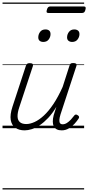

<svg xmlns="http://www.w3.org/2000/svg" viewBox="-20 -1015 698 1520"><path d="M175 17Q131 17 101.5 -3.5Q72 -24 65 -65.5Q58 -107 79 -171L185 -494Q189 -506 195.5 -510.5Q202 -515 216 -515Q232 -515 238 -509Q244 -503 240 -491L132 -164Q118 -122 119 -92.5Q120 -63 137.5 -48Q155 -33 188 -33Q218 -33 253.5 -49Q289 -65 327 -100Q365 -135 402.5 -191Q440 -247 476 -327L530 -495Q534 -508 540 -512Q546 -516 560 -516Q576 -516 582.5 -510.5Q589 -505 585 -493L459 -109Q451 -83 450 -65.5Q449 -48 455.5 -39.5Q462 -31 476 -31Q493 -31 509.5 -41.5Q526 -52 540.5 -67.5Q555 -83 566 -98Q571 -106 578 -108Q585 -110 595 -103Q605 -97 606 -90Q607 -83 602 -76Q590 -57 570.5 -35.5Q551 -14 525 1.5Q499 17 468 17Q444 17 428.5 8.5Q413 0 405.5 -15.5Q398 -31 398 -53Q398 -75 405 -103L426 -169Q395 -117 361.5 -81.5Q328 -46 295 -24Q262 -2 231.5 7.5Q201 17 175 17ZM323 -683Q305 -683 294 -692Q283 -701 283 -719Q283 -743 297.5 -762.5Q312 -782 340 -782Q358 -782 369 -773Q380 -764 380 -745Q380 -722 365.5 -702.5Q351 -683 323 -683ZM551 -683Q534 -683 522.5 -692Q511 -701 511 -719Q511 -743 526 -762.5Q541 -782 568 -782Q586 -782 597.5 -773Q609 -764 609 -745Q609 -722 594 -702.5Q579 -683 551 -683ZM365 -912Q352 -912 349.5 -918.5Q347 -925 351 -937Q354 -950 360.5 -957Q367 -964 378 -964H643Q655 -964 657.5 -957Q660 -950 656 -937Q653 -924 646.5 -918Q640 -912 628 -912ZM0 475H646V485H0ZM0 -20H646V0H0ZM0 -505H646V-500H0ZM0 -995H646V-985H0Z"/></svg>

Font: Playwrite SK Guides
Style: Regular
Weight: 400
Designer: Veronika Burian, José Scaglione
Foundry: TypeTogether
Version: Version 1.003